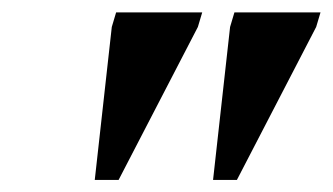

<svg xmlns="http://www.w3.org/2000/svg" viewBox="-20 -705 538 310"><path d="M133 -414.5 160.5 -661.5 167.5 -685H306.5L299.5 -661.5L171.5 -414.5ZM324 -414.5 351.5 -661.5 358.5 -685H497.5L490.5 -661.5L362.5 -414.5Z"/></svg>

Font: Newsreader 36pt
Style: Bold Italic
Weight: 700
Italic angle: -17°
Designer: Hugues Gentile
Foundry: Production Type
Version: Version 1.003